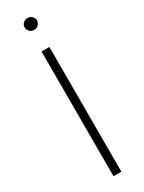

<svg xmlns="http://www.w3.org/2000/svg" viewBox="-238 -940 730 970"><g transform="rotate(-30 127.5 -455.0)"><path d="M150.9 -727.5V0H105V-727.5ZM127.9 -840.3Q113.3 -840.3 102.5 -850.6Q91.8 -860.8 91.8 -875Q91.8 -889.6 102.5 -899.7Q113.3 -909.7 127.9 -909.7Q142.6 -909.7 153.1 -899.7Q163.6 -889.6 163.6 -875Q163.6 -860.8 153.1 -850.6Q142.6 -840.3 127.9 -840.3Z"/></g></svg>

Font: Inter ExtraLight
Style: Regular
Weight: 250
Designer: Rasmus Andersson
Foundry: rsms
Version: Version 4.001;git-66647c0bb